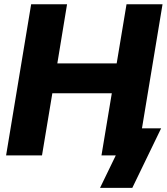

<svg xmlns="http://www.w3.org/2000/svg" viewBox="-20 -748 802 924"><path d="M9.3 0 129.9 -727.5H302.7L255.9 -442.9H541.5L588.9 -727.5H762.2L641.6 0H468.3L518.1 -299.3H231.9L182.1 0ZM461.4 156.2 537.1 0H494.1L515.6 -130.4H755.4L616.7 156.2Z"/></svg>

Font: Inter 20pt ExtraBold
Style: Italic
Weight: 800
Italic angle: -9.3988°
Version: Version 4.001;git-66647c0bb